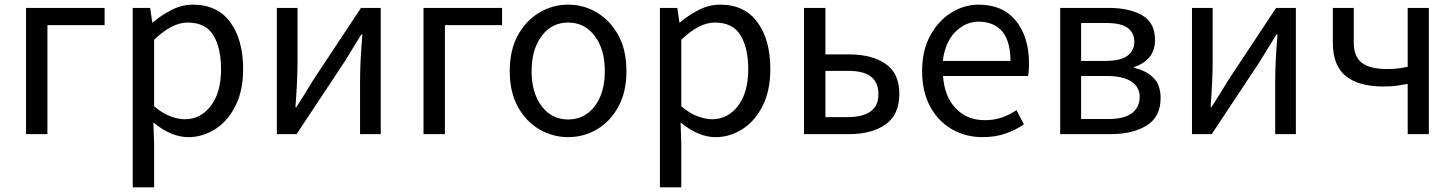

<svg xmlns="http://www.w3.org/2000/svg" viewBox="-20 -577 6259 826"><path d="M92 0V-543H430V-469H184V0Z M551 229V-543H626L635 -480H637Q674 -512 718.5 -534.5Q763 -557 810 -557Q915 -557 970.5 -481.5Q1026 -406 1026 -280Q1026 -187 993 -121.5Q960 -56 906 -21.5Q852 13 790 13Q717 13 640 -50L643 45V229ZM775 -64Q843 -64 887 -121.5Q931 -179 931 -279Q931 -370 898 -425Q865 -480 787 -480Q720 -480 643 -406V-120Q679 -89 713.5 -76.5Q748 -64 775 -64Z M1171 0V-543H1260V-316Q1260 -231 1251 -116H1255Q1292 -174 1327 -232L1533 -543H1618V0H1529V-227Q1529 -314 1539 -428H1534Q1497 -369 1462 -311L1256 0Z M1802 0V-543H2140V-469H1894V0Z M2424 13Q2358 13 2300.5 -20.5Q2243 -54 2208 -117.5Q2173 -181 2173 -271Q2173 -362 2208 -425.5Q2243 -489 2300.5 -523Q2358 -557 2424 -557Q2491 -557 2548 -523Q2605 -489 2640 -425.5Q2675 -362 2675 -271Q2675 -181 2640 -117.5Q2605 -54 2548 -20.5Q2491 13 2424 13ZM2424 -63Q2495 -63 2538.5 -120Q2582 -177 2582 -271Q2582 -365 2538.5 -422.5Q2495 -480 2424 -480Q2354 -480 2310.5 -422.5Q2267 -365 2267 -271Q2267 -177 2310.5 -120Q2354 -63 2424 -63Z M2819 229V-543H2894L2903 -480H2905Q2942 -512 2986.5 -534.5Q3031 -557 3078 -557Q3183 -557 3238.5 -481.5Q3294 -406 3294 -280Q3294 -187 3261 -121.5Q3228 -56 3174 -21.5Q3120 13 3058 13Q2985 13 2908 -50L2911 45V229ZM3043 -64Q3111 -64 3155 -121.5Q3199 -179 3199 -279Q3199 -370 3166 -425Q3133 -480 3055 -480Q2988 -480 2911 -406V-120Q2947 -89 2981.5 -76.5Q3016 -64 3043 -64Z M3439 0V-543H3531V-343H3633Q3730 -343 3789.5 -302.5Q3849 -262 3849 -173Q3849 -83 3789.5 -41.5Q3730 0 3633 0ZM3531 -73H3623Q3761 -73 3759 -173Q3759 -275 3623 -272H3531Z M4207 13Q4135 13 4076 -20.5Q4017 -54 3982 -118Q3947 -182 3947 -271Q3947 -360 3982 -424Q4017 -488 4072.5 -522.5Q4128 -557 4190 -557Q4294 -557 4350.5 -487.5Q4407 -418 4407 -302Q4407 -272 4403 -250H4037Q4043 -162 4091.5 -111Q4140 -60 4217 -60Q4257 -60 4290 -71.5Q4323 -83 4353 -103L4385 -42Q4350 -18 4306 -2.5Q4262 13 4207 13ZM4036 -315H4327Q4327 -480 4192 -484Q4134 -484 4090 -440Q4046 -396 4036 -315Z M4541 0V-543H4749Q4839 -543 4894 -511Q4949 -479 4949 -405Q4949 -360 4925 -331Q4901 -302 4859 -289V-285Q4907 -275 4940 -244.5Q4973 -214 4973 -155Q4973 -74 4913 -37Q4853 0 4759 0ZM4631 -315H4734Q4802 -315 4831 -337.5Q4860 -360 4860 -397Q4860 -435 4832 -456.5Q4804 -478 4740 -478H4631ZM4631 -65H4748Q4816 -65 4849.5 -90Q4883 -115 4883 -161Q4883 -202 4847.5 -226Q4812 -250 4743 -250H4631Z M5108 0V-543H5197V-316Q5197 -231 5188 -116H5192Q5229 -174 5264 -232L5470 -543H5555V0H5466V-227Q5466 -314 5476 -428H5471Q5434 -369 5399 -311L5193 0Z M6036 0V-216Q6009 -211 5988 -208Q5967 -205 5929 -205Q5826 -205 5770 -249.5Q5714 -294 5714 -394V-543H5804V-394Q5804 -334 5838.5 -307Q5873 -280 5948 -280Q5996 -280 6036 -290V-543H6127V0Z"/></svg>

Font: Gothic Nguyen
Style: Regular
Weight: 400
Designer: MORI Takayuki
Version: Version 1.220;July 21, 2023;FontCreator 14.0.0.2814 64-bit